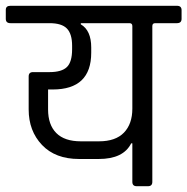

<svg xmlns="http://www.w3.org/2000/svg" viewBox="-39 -643 647 663"><path d="M408 -563H240V-559Q276 -538 276 -479V-461Q276 -334 143 -334H127V-265Q127 -212 155.5 -183.5Q184 -155 240 -155H303Q360 -155 389 -185Q418 -215 418 -268V-553Q418 -563 408 -563ZM210 -473V-485Q210 -526 192 -544.5Q174 -563 132 -563H-3Q-19 -563 -19 -578V-609Q-19 -623 -3 -623H572Q588 -623 588 -608V-578Q588 -563 572 -563H497Q487 -563 487 -553V-15Q487 0 472 0H433Q418 0 418 -15V-148H414Q387 -94 302 -94H234Q152 -94 106 -142.5Q60 -191 60 -265V-379Q60 -394 75 -394H132Q174 -394 192 -411.5Q210 -429 210 -473Z"/></svg>

Font: Rajdhani Medium
Style: Regular
Weight: 500
Designer: Satya Rajpurohit, Jyotish Sonowal
Foundry: Indian Type Foundry
Version: Version 1.201 February 1, 2022